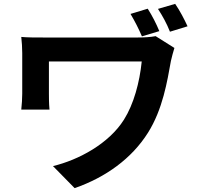

<svg xmlns="http://www.w3.org/2000/svg" viewBox="-20 -887 1040 993"><path d="M797 -841C821 -804 842 -766 859 -723L950 -751C933 -788 910 -832 886 -867ZM655 -815C678 -776 697 -739 714 -699L804 -726C789 -763 767 -806 744 -842ZM785 -700C758 -695 725 -693 690 -693H212C165 -693 121 -693 90 -696C93 -669 95 -640 95 -613V-402C95 -375 93 -351 90 -320H236C233 -351 233 -387 233 -402V-569H713C702 -461 672 -349 621 -268C543 -144 387 -60 254 -28L366 86C527 30 661 -67 745 -200C822 -322 845 -467 864 -572C867 -586 877 -624 882 -639Z"/></svg>

Font: Spoqa Han Sans Neo Bold
Style: Bold
Weight: 700
Designer: [Spoqa Han Sans Neo] Dong-huui Kim  Younghwa Kang  Yujin Lee  [Noto Sans] Ryoko NISHIZUKA  (kana & ideographs); Paul D. 
Foundry: Spoqa (http://www.spoqa-han-sans.com)
Version: Version 1.000